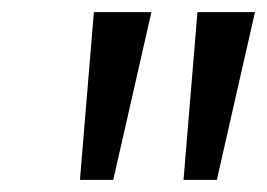

<svg xmlns="http://www.w3.org/2000/svg" viewBox="-20 -725 441 317"><path d="M112 -428 135 -705H230L167 -428ZM283 -428 306 -705H401L338 -428Z"/></svg>

Font: Mulish
Style: Italic
Weight: 400
Italic angle: -9°
Designer: Vernon Adams
Foundry: Vernon Adams
Version: Version 3.603; ttfautohint (v1.8.3)